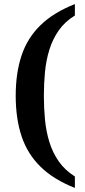

<svg xmlns="http://www.w3.org/2000/svg" viewBox="-20 -787 418 941"><path d="M347 134Q243 93 179 30.5Q115 -32 86 -118.5Q57 -205 57 -318Q57 -430 86 -516Q115 -602 179 -664Q243 -726 347 -767V-711Q298 -681 268 -638Q238 -595 222 -543.5Q206 -492 200.5 -434.5Q195 -377 195 -318Q195 -258 200.5 -200.5Q206 -143 222 -91Q238 -39 268 4Q298 47 347 78Z"/></svg>

Font: Noto Serif Kannada SemiBold
Style: Regular
Weight: 600
Version: Version 2.003